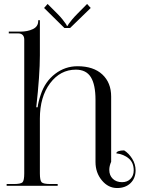

<svg xmlns="http://www.w3.org/2000/svg" viewBox="-20 -928 702 959"><path d="M330.1 -788.1H301.8L200.2 -888.2L217.8 -908.2L267.1 -858.9Q280.8 -845.2 292 -831.3Q303.2 -817.4 308.6 -809.1Q314 -800.8 314 -798.8H317.9Q317.9 -800.8 323.5 -809.1Q329.1 -817.4 340.6 -831.1Q352.1 -844.7 366.2 -858.9L415 -908.2L433.1 -888.2ZM179.2 -335.9V-62Q179.2 -26.4 188 -17.6Q196.8 -8.8 232.9 -8.8H268.1V0H13.2V-8.8H47.9Q84 -8.8 92.5 -17.6Q101.1 -26.4 101.1 -62V-731Q101.1 -745.1 93.3 -753.2Q85.4 -761.2 70.8 -761.2H23.9V-770H81.1Q117.7 -770 144.3 -782.7Q170.9 -795.4 170.9 -823.2V-827.1H179.2V-651.9Q179.2 -554.7 161.1 -392.1H168Q170.9 -418.5 184.1 -457Q205.6 -521 255.4 -559.1Q305.2 -597.2 367.2 -597.2Q446.8 -597.2 491 -556.2Q535.2 -515.1 535.2 -445.8V-120.1Q525.9 -98.6 525.9 -79.6Q525.9 -51.8 543.5 -34.9Q561 -18.1 589.8 -18.1Q615.7 -18.1 631.8 -34.4Q647.9 -50.8 647.9 -77.1Q647.9 -115.2 623.5 -136.2Q599.1 -157.2 561 -162.1Q561 -168.9 571.8 -172.9Q582.5 -176.8 600.1 -176.8Q623 -162.6 640.1 -135.5Q657.2 -108.4 657.2 -77.1Q657.2 -37.6 631.8 -13.2Q606.4 11.2 564.9 11.2Q520.5 11.2 488.8 -27.1Q457 -65.4 457 -119.1V-429.2Q457 -504.9 433.8 -542.5Q410.6 -580.1 358.9 -580.1Q281.2 -580.1 230.2 -512.2Q179.2 -444.3 179.2 -335.9Z"/></svg>

Font: FoglihtenNo07calt
Style: Regular
Weight: 500
Designer: gluk (gluksza@wp.pl)
Foundry: gluk (gluksza@wp.pl)
Version: Version 0.844